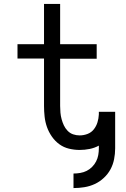

<svg xmlns="http://www.w3.org/2000/svg" viewBox="-20 -755 640 977"><path d="M354 202V128Q371 128 388.5 125Q406 122 421 114.5Q436 107 448.5 94.5Q461 82 469 66.5Q477 51 480 34Q483 17 483 0V-14Q461 -2 436 3Q411 8 385 8Q358 8 331 1.5Q304 -5 282 -21Q260 -37 244 -60Q228 -83 219 -108.5Q210 -134 207 -161.5Q204 -189 204 -216V-457H69V-530H204V-735H286V-530H472V-456H286V-216Q286 -199 287.5 -182Q289 -165 293.5 -148.5Q298 -132 305 -117Q312 -102 324 -89.5Q336 -77 352 -71.5Q368 -66 385 -66Q406 -66 425.5 -73.5Q445 -81 457.5 -97Q470 -113 476 -132.5Q482 -152 483 -173V-186H566Q566 -183 566 -180.5Q566 -178 566 -175Q566 -173 566 -170Q566 -167 566 -165V0Q566 28 560.5 55.5Q555 83 542 107Q529 131 508 150.5Q487 170 462 181.5Q437 193 409.5 197.5Q382 202 354 202Z"/></svg>

Font: Iosevka Mono
Style: Regular
Weight: 400
Designer: Belleve Invis
Foundry: Belleve Invis
Version: Version 11.1.1